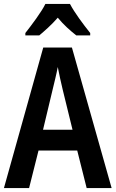

<svg xmlns="http://www.w3.org/2000/svg" viewBox="-20 -957 588 977"><path d="M336 -937H211C191 -896 142 -831 109 -789V-777H180C205 -798 242 -830 274 -867C304 -830 340 -799 368 -777H439V-789C403 -834 359 -893 336 -937ZM421 0H548L346 -715H200L0 0H128L176 -191H373ZM299 -501 349 -297H199L248 -502C255 -531 268 -583 274 -616C280 -582 290 -540 299 -501Z"/></svg>

Font: Noto Sans Telugu Condensed SemiBold
Style: Regular
Weight: 600
Width: 3
Designer: Jelle Bosma - Monotype Design Team
Foundry: Monotype Imaging Inc.
Version: Version 2.005